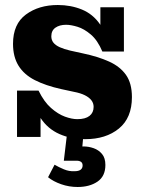

<svg xmlns="http://www.w3.org/2000/svg" viewBox="-20 -547 575 767"><path d="M320 9Q264 9 217.5 -11.5Q171 -32 142.5 -75Q114 -118 111 -185H134Q156 -140 184 -115.5Q212 -91 239.5 -81Q267 -71 289 -71Q321 -71 337.5 -84Q354 -97 354 -120Q354 -135 345 -146.5Q336 -158 319 -166.5Q302 -175 276 -180L225 -191Q162 -205 119 -227Q76 -249 54 -284.5Q32 -320 32 -372Q32 -451 83.5 -489Q135 -527 211 -527Q263 -527 307 -509Q351 -491 379.5 -450Q408 -409 411 -341H389Q370 -386 343 -409Q316 -432 289.5 -440Q263 -448 244 -448Q218 -448 201.5 -436.5Q185 -425 185 -402Q185 -387 193.5 -376.5Q202 -366 218.5 -358.5Q235 -351 260 -345L310 -334Q372 -321 416 -301Q460 -281 483.5 -247.5Q507 -214 507 -159Q507 -76 455 -33.5Q403 9 320 9ZM48 0V-185H111L142 -136V0ZM411 -341 381 -390V-518H475V-341ZM290 200Q256 200 224.5 189Q193 178 172 161L198 111Q215 121 235.5 129.5Q256 138 277 137Q294 137 302 131Q310 125 310 114Q310 104 303.5 99.5Q297 95 286 95H235L247 -6H313L309 38H314Q334 38 354 45Q374 52 387.5 68Q401 84 401 112Q401 157 369.5 178.5Q338 200 290 200Z"/></svg>

Font: Montagu Slab
Style: Bold
Weight: 700
Designer: Florian Karsten
Foundry: Florian Karsten
Version: Version 1.000